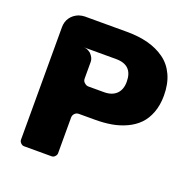

<svg xmlns="http://www.w3.org/2000/svg" viewBox="-124 -821 928 938"><g transform="rotate(20 339.5 -351.5)"><path d="M655.8 -469.2Q655.8 -419.4 641.1 -380.4Q626.5 -341.3 601.3 -315.7Q576.2 -290 540.3 -273.4Q504.4 -256.8 465.1 -250Q425.8 -243.2 379.9 -243.2H295.9Q283.2 -243.2 274.7 -234.4Q266.1 -225.6 266.1 -212.9V-27.8Q266.1 -18.6 258.8 -11.2Q252 -2.9 241.2 -2.9H98.1Q88.9 -2.9 81.1 -10.7Q73.2 -18.6 73.2 -27.8V-612.8Q73.2 -641.6 88.1 -662.8Q103 -684.1 129.9 -694.8Q147.9 -700.2 160.2 -700.2H379.9Q440.4 -700.2 489.5 -687.3Q538.6 -674.3 576.4 -647.2Q614.3 -620.1 635 -575Q655.8 -529.8 655.8 -469.2ZM461.9 -470.2Q461.9 -557.1 375 -557.1H206.1Q213.9 -557.1 224.1 -554.2Q235.4 -549.3 243.2 -543Q263.2 -522.9 263.2 -502V-416Q263.2 -400.9 272.9 -394Q282.2 -384.8 293.9 -384.8H375Q416 -384.8 439 -407Q461.9 -429.2 461.9 -470.2Z"/></g></svg>

Font: Cunia
Style: Bold
Weight: 700
Designer: Alejo Bergmann, Denis Ignatov
Foundry: Hubert & Fischer
Version: Version 1.00 February 21, 2019, initial release